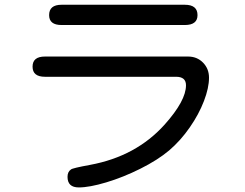

<svg xmlns="http://www.w3.org/2000/svg" viewBox="-20 -738 1040 815"><path d="M818.4 -673.8Q818.4 -631.8 764.6 -631.8H241.2Q188.5 -631.8 188.5 -673.8Q188.5 -717.8 241.2 -717.8H764.6Q818.4 -717.8 818.4 -673.8ZM170.9 -498H778.3Q816.4 -498 841.8 -472.2Q867.2 -446.3 867.2 -408.2Q867.2 -365.2 845.7 -309.1Q824.2 -252.9 785.6 -197.3Q747.1 -141.6 698.2 -99.6Q649.4 -58.6 576.2 -22Q502.9 14.6 431.2 36.1Q359.4 57.6 314.5 57.6Q266.6 57.6 266.6 12.7Q266.6 -8.8 281.2 -18.6Q287.1 -24.4 362.3 -38.1Q557.6 -74.2 678.7 -209Q769.5 -310.5 769.5 -376Q769.5 -412.1 727.5 -412.1H170.9Q118.2 -412.1 118.2 -455.1Q118.2 -498 170.9 -498Z"/></svg>

Font: FakePearl
Style: Regular
Weight: 400
Version: Version 1.2